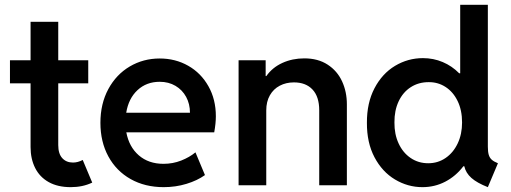

<svg xmlns="http://www.w3.org/2000/svg" viewBox="-20 -772 2129 800"><path d="M107.4 -159.2V-424.8H21.5V-521H107.4V-681.2H222.7V-521H347.7V-424.8H222.7V-167.5Q222.7 -131.3 239.5 -113Q256.3 -94.7 284.2 -94.7Q304.2 -94.7 324.7 -105.5L364.3 -11.2Q324.7 7.8 274.9 7.8Q220.7 7.8 183.1 -13.2Q145.5 -34.2 126.5 -72Q107.4 -109.9 107.4 -159.2Z M398.4 -260.3Q398.4 -339.8 431.4 -400.9Q464.4 -461.9 520.8 -495.1Q577.1 -528.3 645.5 -528.3Q710.9 -528.3 764.2 -498Q817.4 -467.8 848.4 -412.8Q879.4 -357.9 879.4 -287.6Q879.4 -258.3 872.6 -220.7H506.3Q517.6 -160.2 558.3 -124.8Q599.1 -89.4 661.1 -89.4Q700.2 -89.4 734.9 -103Q769.5 -116.7 794.4 -137.2L834 -42.5Q801.8 -19.5 756.8 -5.9Q711.9 7.8 662.1 7.8Q584 7.8 524.2 -25.9Q464.4 -59.6 431.4 -120.4Q398.4 -181.2 398.4 -260.3ZM771.5 -302.2Q771.5 -338.9 755.6 -368.2Q739.7 -397.5 711.2 -414.3Q682.6 -431.2 645.5 -431.2Q590.3 -431.2 553 -396.5Q515.6 -361.8 505.9 -302.2Z M974.1 -521H1086.9V-455.1H1089.8Q1114.7 -490.7 1156.5 -509.8Q1198.2 -528.8 1248 -528.8Q1305.2 -528.8 1345.2 -502.7Q1385.3 -476.6 1405.3 -433.1Q1425.3 -389.6 1425.3 -337.4V0H1310.1V-312.5Q1310.1 -369.1 1282.2 -398.9Q1254.4 -428.7 1204.6 -428.7Q1171.9 -428.7 1145.8 -415Q1119.6 -401.4 1104.5 -375Q1089.4 -348.6 1089.4 -312V0H974.1Z M1914.6 -79.1H1910.6Q1879.4 -38.1 1835.4 -15.1Q1791.5 7.8 1740.2 7.8Q1679.2 7.8 1625.7 -24.2Q1572.3 -56.2 1540.3 -116.9Q1508.3 -177.7 1508.8 -260.3Q1508.3 -342.8 1540.3 -404.1Q1572.3 -465.3 1626 -497.6Q1679.7 -529.8 1742.2 -529.8Q1786.1 -529.8 1824.7 -513.4Q1863.3 -497.1 1893.1 -466.8H1897.5V-752H2012.7V-160.6Q2012.7 -139.6 2016.4 -127.2Q2020 -114.7 2028.8 -106.7Q2037.6 -98.6 2054.7 -91.8L2012.7 7.8Q1967.8 -9.8 1944.3 -30.5Q1920.9 -51.3 1914.6 -79.1ZM1905.3 -261.7Q1905.3 -313 1886.7 -351.1Q1868.2 -389.2 1836.4 -409.7Q1804.7 -430.2 1765.6 -429.7Q1724.1 -429.7 1691.7 -408.9Q1659.2 -388.2 1641.1 -349.9Q1623 -311.5 1623.5 -261.7Q1623 -212.9 1640.9 -174.3Q1658.7 -135.7 1690.9 -113.8Q1723.1 -91.8 1764.2 -91.8Q1804.7 -91.8 1836.7 -113.8Q1868.7 -135.7 1887 -174.3Q1905.3 -212.9 1905.3 -261.7Z"/></svg>

Font: Reddit Sans SemiBold
Style: Regular
Weight: 600
Designer: Stephen Hutchings
Foundry: Reddit
Version: Version 1.013